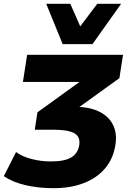

<svg xmlns="http://www.w3.org/2000/svg" viewBox="-54 -793 702 1005"><path d="M226 192Q146 192 78.5 176Q11 160 -34 129L30 3Q63 27 112 39.5Q161 52 212 52Q286 52 320.5 30Q355 8 361 -35Q367 -78 334.5 -96Q302 -114 226 -114H128L142 -205L423 -408L403 -364H66L88 -506H590L571 -384L324 -206L279 -234H336Q411 -234 461.5 -210.5Q512 -187 535.5 -143.5Q559 -100 551 -41Q541 34 498 86Q455 138 385.5 165Q316 192 226 192ZM274 -562 188 -773H314L366 -655L455 -773H580L430 -562Z"/></svg>

Font: Nunito Sans 7pt Black
Style: Italic
Weight: 900
Italic angle: -9°
Version: Version 3.101;gftools[0.9.27]